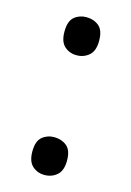

<svg xmlns="http://www.w3.org/2000/svg" viewBox="-93 -600 454 663"><g transform="rotate(15 134.0 -268.0)"><path d="M72 -482Q72 -520 90 -535Q108 -550 133 -550Q159 -550 177.5 -535Q196 -520 196 -482Q196 -446 177.5 -430Q159 -414 133 -414Q108 -414 90 -430Q72 -446 72 -482ZM72 -54Q72 -91 90 -106Q108 -121 133 -121Q159 -121 177.5 -106Q196 -91 196 -54Q196 -18 177.5 -2Q159 14 133 14Q108 14 90 -2Q72 -18 72 -54Z"/></g></svg>

Font: Noto Sans Tirhuta
Style: Regular
Weight: 400
Designer: Monotype Design Team
Foundry: Monotype Imaging Inc.
Version: Version 2.003; ttfautohint (v1.8.4.7-5d5b)